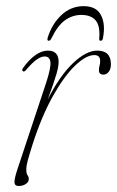

<svg xmlns="http://www.w3.org/2000/svg" viewBox="-20 -597 380 624"><path d="M54.5 -365.5Q50 -368.5 54.5 -375.5Q73.5 -402.5 94.5 -417.5Q115.5 -432.5 135.5 -432.5Q170.5 -432.5 170.5 -396Q170.5 -381.5 163.8 -357.5Q157 -333.5 135.5 -274.5Q174 -350.5 217 -391.5Q260 -432.5 296 -432.5Q340.5 -432.5 340.5 -388Q340.5 -373 333.5 -363.8Q326.5 -354.5 316 -354.5Q301.5 -354.5 301.5 -369Q301.5 -377 303.5 -383.5Q305.5 -390 305.5 -399Q305.5 -418 286.5 -418Q260 -418 224.5 -384.2Q189 -350.5 152 -284.8Q115 -219 84.5 -123.5Q74 -90 69.8 -74Q65.5 -58 65.5 -46Q65.5 -32.5 69.5 -27.5Q73.5 -22.5 73.5 -15Q73.5 -5.5 63.8 1Q54 7.5 41 7.5Q27.5 7.5 27 -4.5Q26.5 -16.5 37 -48L130.5 -329.5Q146 -377.5 143.8 -395.5Q141.5 -413.5 125 -413.5Q114 -413.5 100 -404Q86 -394.5 64.5 -369.5Q58.5 -362.5 54.5 -365.5ZM244.5 -548.5Q215 -548.5 190.8 -530.8Q166.5 -513 147 -472Q143 -464.5 138.5 -464.5Q132 -464.5 135 -474.5Q149 -519.5 179.8 -548.2Q210.5 -577 252 -577Q293 -577 308.2 -547.8Q323.5 -518.5 314.5 -472.5Q313 -464.5 307.5 -464.5Q301.5 -464.5 302.5 -472Q306 -513 290.8 -530.8Q275.5 -548.5 244.5 -548.5Z"/></svg>

Font: Fraunces 144pt S050 Thin
Style: Italic
Weight: 100
Italic angle: -16°
Version: Version 1.000; ttfautohint (v1.8.3)